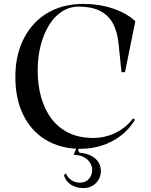

<svg xmlns="http://www.w3.org/2000/svg" viewBox="-20 -743 768 978"><path d="M667.8 -132.7Q636.4 -82.5 592.7 -49.8Q549 -17.1 497.4 -1Q445.8 15 389.4 15Q316.4 15 255.7 -9.5Q195 -34 150.5 -81.5Q106.1 -129 82.2 -196.7Q58.3 -264.4 58.3 -350.9Q58.3 -435 82.7 -503.3Q107.2 -571.5 152.5 -620.8Q197.9 -670.2 261.5 -696.6Q325.2 -723 403.5 -723Q460.8 -723 510.7 -711.9Q560.7 -700.9 601.3 -681Q641.9 -661.1 669.3 -635.1L616.7 -375.3H598.9L584 -519.8Q577.5 -584.7 553.7 -626.4Q529.8 -668.1 487.3 -688.7Q444.8 -709.3 381.4 -709.3Q334.7 -709.3 295.9 -684.4Q257.1 -659.5 229.7 -615Q202.3 -570.4 187.1 -511.4Q171.9 -452.5 171.9 -383.9Q171.9 -310.6 189.4 -248Q207 -185.3 242.2 -138.5Q277.4 -91.7 330.3 -66.1Q383.2 -40.4 454.1 -40.4Q514.9 -40.4 568 -66Q621.1 -91.6 657.8 -139.7ZM405.1 215Q369.2 215 342.8 198.7Q316.3 182.3 305.3 150L315.3 140Q325.5 162.8 344.3 175.1Q363.2 187.4 386.8 187.4Q406.4 187.4 420 178.9Q433.7 170.4 441.5 155.5Q449.4 140.6 449.4 123.2Q449.4 108.2 443.4 94.7Q437.4 81.3 425.5 70.1Q413.6 59 396 52.5Q378.4 46 355.3 46L373.3 0H386.2L377.7 23.9L385.7 34.9Q422 38.3 446.1 51.5Q470.2 64.7 482 84.4Q493.9 104.1 493.9 128.4Q493.9 151.1 482.7 171Q471.6 190.8 451.9 202.9Q432.1 215 405.1 215Z"/></svg>

Font: Kalnia Thin
Style: Regular
Weight: 100
Version: Version 1.105